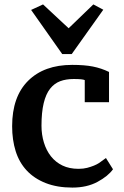

<svg xmlns="http://www.w3.org/2000/svg" viewBox="-20 -834 563 870"><path d="M492 -67Q470 -36 422 -10Q374 16 308 16Q239 16 187 -4.5Q135 -25 101 -61.5Q67 -98 51 -149Q35 -200 35 -262Q35 -396 107.5 -468Q180 -540 307 -540Q363 -540 401 -532.5Q439 -525 474 -508V-371H364V-471Q355 -476 314 -476Q279 -476 252.5 -466Q226 -456 207 -432Q188 -408 178 -366.5Q168 -325 168 -264Q168 -224 179 -188Q190 -152 211 -125.5Q232 -99 263 -84Q294 -69 336 -69Q358 -69 375 -73.5Q392 -78 405.5 -83.5Q419 -89 429 -95.5Q439 -102 460 -118ZM403 -814 448 -790 305 -589H262L121 -789L175 -814L291 -706Z"/></svg>

Font: PT Serif Caption
Style: Semibold
Weight: 600
Designer: A.Korolkova, O.Umpeleva, V.Yefimov
Foundry: ParaType Ltd
Version: Version 1.00;May 2, 2020;FontCreator 12.0.0.2544 64-bit